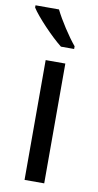

<svg xmlns="http://www.w3.org/2000/svg" viewBox="-89 -806 434 846"><g transform="rotate(10 128.5 -383.0)"><path d="M104 -766H-1V-756C22 -719 95 -642 141 -606H200V-618C169 -655 126 -721 104 -766ZM173 0V-536H85V0Z"/></g></svg>

Font: Noto Sans Hebrew Droid
Style: Bold
Weight: 700
Designer: Monotype Design Team
Foundry: Monotype Imaging Inc.
Version: Version 1.100